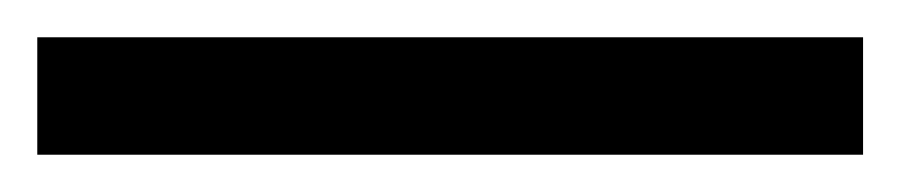

<svg xmlns="http://www.w3.org/2000/svg" viewBox="-22 65 483 103"><path d="M441 148V85H-2V148Z"/></svg>

Font: Noto Sans Georgian Condensed
Style: Regular
Weight: 400
Width: 3
Designer: Monotype Design Team, Akaki Razmadze
Foundry: Google LLC
Version: Version 2.005